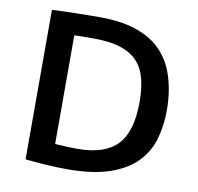

<svg xmlns="http://www.w3.org/2000/svg" viewBox="-76 -744 860 835"><g transform="rotate(10 353.5 -327.0)"><path d="M88 -660Q101 -661 129 -662Q157 -663 188 -663.5Q219 -664 247.5 -664.5Q276 -665 292 -665Q389 -665 451.5 -645Q514 -625 555 -590Q608 -544 632 -473Q656 -402 656 -316Q656 -251 639.5 -191.5Q623 -132 580.5 -87Q538 -42 463.5 -15.5Q389 11 273 11Q231 11 183 8Q135 5 88 0ZM301 -84Q422 -84 477.5 -142Q533 -200 533 -331Q533 -390 521.5 -434.5Q510 -479 482 -509Q454 -539 407 -554Q360 -569 290 -569Q276 -569 252.5 -569Q229 -569 203 -568V-88Q231 -86 257 -85Q283 -84 301 -84Z"/></g></svg>

Font: Quattrocento Sans
Style: Bold
Weight: 700
Designer: Pablo Impallari
Foundry: Pablo Impallari, Igino Marini, Brenda Gallo
Version: Version 2.000